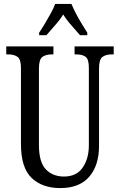

<svg xmlns="http://www.w3.org/2000/svg" viewBox="-20 -951 613 981"><path d="M288 10Q196 10 141.5 -42Q87 -94 87 -216V-605Q87 -649 69 -661Q51 -673 23 -673H12V-714H253V-673H243Q215 -673 197 -660.5Q179 -648 179 -601V-210Q179 -122 214.5 -85.5Q250 -49 307 -49Q371 -49 402.5 -95Q434 -141 434 -208V-605Q434 -649 417 -661Q400 -673 371 -673H361V-714H561V-673H550Q522 -673 504 -660.5Q486 -648 486 -601V-206Q486 -106 436 -48Q386 10 288 10ZM180 -784Q193 -803 208.5 -829Q224 -855 239 -882Q254 -909 262 -931H345Q354 -909 368 -882Q382 -855 398 -829Q414 -803 426 -784V-771H389Q368 -796 344.5 -822Q321 -848 303 -877Q285 -848 261.5 -822Q238 -796 217 -771H180Z"/></svg>

Font: Noto Serif Hebrew ExtraCondensed
Style: Regular
Weight: 400
Width: 2
Designer: Monotype Design Team
Foundry: Monotype Imaging Inc.
Version: Version 2.004; ttfautohint (v1.8.4.7-5d5b)